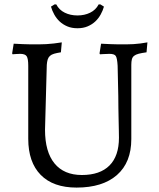

<svg xmlns="http://www.w3.org/2000/svg" viewBox="-20 -838 721 870"><path d="M184 -250Q184 -150 227 -97.5Q270 -45 351 -45Q433 -45 476 -88Q519 -131 519 -214Q519 -227 518.5 -248Q518 -269 517.5 -294.5Q517 -320 516.5 -348Q516 -376 516 -403Q514 -467 513 -540Q511 -575 504.5 -584.5Q498 -594 476 -594Q471 -594 464 -593.5Q457 -593 450 -593Q442 -592 433 -592L431 -596L438 -640Q459 -639 480 -638Q497 -637 517 -637Q537 -637 551 -637Q567 -637 584.5 -638Q602 -639 616 -641Q633 -643 648 -646L644 -601Q622 -598 608.5 -594.5Q595 -591 587.5 -585Q580 -579 577.5 -569Q575 -559 575 -544V-208Q575 -102 510 -45Q445 12 327 12Q221 12 164.5 -45.5Q108 -103 108 -209V-540Q108 -572 101 -583Q94 -594 71 -594Q66 -594 60 -593.5Q54 -593 49 -593Q43 -592 37 -592L35 -596L42 -640Q63 -639 84 -638Q101 -637 121 -637Q141 -637 155 -637Q171 -637 189.5 -638Q208 -639 224 -641Q242 -643 260 -646L256 -601Q237 -598 225 -594.5Q213 -591 206 -584.5Q199 -578 196 -568Q193 -558 192 -544L184 -250ZM331 -768Q363 -768 388.5 -780.5Q414 -793 427 -818H435L451 -808Q446 -790 436 -772Q426 -754 411.5 -740.5Q397 -727 377 -718.5Q357 -710 331 -710Q305 -710 285 -718.5Q265 -727 250.5 -740.5Q236 -754 226 -772Q216 -790 211 -808L227 -818H235Q248 -793 273.5 -780.5Q299 -768 331 -768Z"/></svg>

Font: Alegreya
Style: Regular
Weight: 400
Designer: Juan Pablo del Peral
Foundry: Juan Pablo del Peral
Version: Version 1.003